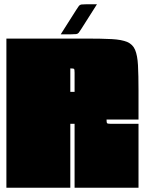

<svg xmlns="http://www.w3.org/2000/svg" viewBox="-20 -881 680 901"><path d="M10 0V-700H385Q458 -700 504.5 -697.5Q551 -695 577 -684Q603 -673 614 -647Q625 -621 627.5 -575Q630 -529 630 -455V-320H480Q480 -306 482.5 -303Q485 -300 500 -300H630V0H330V-300H310V0ZM330 -450V-540Q330 -555 327.5 -557.5Q325 -560 310 -560V-450ZM435 -861 362 -746Q354 -733 349.5 -727.5Q345 -722 337.5 -721Q330 -720 314 -720H265L338 -835Q346 -848 350.5 -853.5Q355 -859 362.5 -860Q370 -861 386 -861Z"/></svg>

Font: Badeen Display
Style: Regular
Weight: 400
Version: Version 1.000; ttfautohint (v1.8.4.7-5d5b)